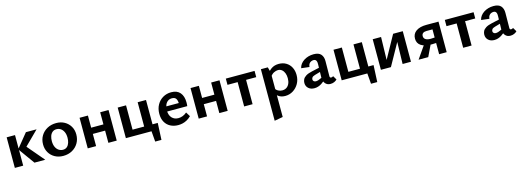

<svg xmlns="http://www.w3.org/2000/svg" viewBox="1 -1349 6977 2554"><g transform="rotate(-15 3489.5 -72.5)"><path d="M333 0 170 -227 328 -421H475L249 -197V-274L482 0ZM63 0V-421H178V0Z M728 13Q664 13 613.5 -15Q563 -43 534.5 -92Q506 -141 506 -203Q506 -271 537.5 -323Q569 -375 623.5 -404.5Q678 -434 747 -434Q811 -434 860.5 -406.5Q910 -379 939 -330.5Q968 -282 968 -219Q968 -152 937 -99.5Q906 -47 852 -17Q798 13 728 13ZM745 -67Q780 -67 802 -87Q824 -107 834 -139Q844 -171 844 -206Q844 -254 828.5 -287Q813 -320 787.5 -337Q762 -354 730 -354Q696 -354 673.5 -335Q651 -316 640.5 -285Q630 -254 630 -217Q630 -169 645.5 -135.5Q661 -102 687.5 -84.5Q714 -67 745 -67Z M1351 0V-421H1466V0ZM1067 0V-421H1182V0ZM1122 -168V-254H1411V-168Z M1867 0V-421H1982V0ZM1647 0V-86H1927V0ZM1592 0V-421H1707V0ZM1920 0V-86H2054L2004 0ZM1957 145 1938 -86H2054L2043 145Z M2312 13Q2252 13 2205 -11.5Q2158 -36 2131.5 -83Q2105 -130 2105 -196Q2105 -267 2135 -320.5Q2165 -374 2216 -404Q2267 -434 2331 -434Q2412 -434 2453 -385Q2494 -336 2494 -253Q2494 -242 2493.5 -227.5Q2493 -213 2491 -200H2393V-255Q2393 -302 2377 -328Q2361 -354 2320 -354Q2287 -354 2263 -336.5Q2239 -319 2226.5 -287.5Q2214 -256 2214 -214Q2214 -149 2248 -112.5Q2282 -76 2337 -76Q2368 -76 2397.5 -87.5Q2427 -99 2454 -122L2491 -62Q2462 -33 2431 -16.5Q2400 0 2370 6.5Q2340 13 2312 13ZM2161 -200 2174 -269H2478V-200Z M2879 0V-421H2994V0ZM2595 0V-421H2710V0ZM2650 -168V-254H2939V-168Z M3221 0V-421H3337V0ZM3081 -335V-421H3477V-335Z M3786 7Q3731 7 3693.5 -20.5Q3656 -48 3640 -97L3668 -132Q3685 -104 3711 -89.5Q3737 -75 3767 -75Q3802 -75 3827 -92Q3852 -109 3865.5 -140Q3879 -171 3879 -213Q3879 -251 3867.5 -282Q3856 -313 3833.5 -332Q3811 -351 3779 -351Q3753 -351 3722.5 -336Q3692 -321 3669 -283L3629 -304Q3663 -367 3706.5 -397.5Q3750 -428 3810 -428Q3869 -428 3912.5 -401.5Q3956 -375 3979.5 -329Q4003 -283 4003 -224Q4003 -158 3973.5 -106Q3944 -54 3895 -23.5Q3846 7 3786 7ZM3564 289V-421H3659L3680 -346V268Z M4409 8Q4364 8 4337.5 -23.5Q4311 -55 4312 -116L4316 -286Q4317 -312 4312 -327.5Q4307 -343 4297 -350Q4287 -357 4272 -357Q4257 -357 4240 -350.5Q4223 -344 4210.5 -327.5Q4198 -311 4196 -282L4085 -295Q4091 -325 4109.5 -350Q4128 -375 4156 -393.5Q4184 -412 4218.5 -422Q4253 -432 4291 -432Q4362 -432 4392.5 -396.5Q4423 -361 4422 -302L4420 -94Q4420 -83 4425.5 -77.5Q4431 -72 4439 -72Q4447 -72 4454.5 -75Q4462 -78 4468 -83L4500 -29Q4485 -13 4461.5 -2.5Q4438 8 4409 8ZM4188 8Q4137 8 4106 -20.5Q4075 -49 4075 -94Q4075 -120 4086.5 -143.5Q4098 -167 4128 -186Q4158 -205 4213 -217L4376 -253L4381 -202L4240 -161Q4209 -152 4199.5 -138.5Q4190 -125 4190 -112Q4190 -96 4201.5 -86Q4213 -76 4232 -76Q4257 -76 4294 -94Q4331 -112 4377 -136L4379 -97Q4335 -54 4288 -23Q4241 8 4188 8Z M4839 0V-421H4954V0ZM4619 0V-86H4899V0ZM4564 0V-421H4679V0ZM4892 0V-86H5026L4976 0ZM4929 145 4910 -86H5026L5015 145Z M5403 0 5413 -421H5518V0ZM5104 0V-421H5219L5209 0ZM5180 0V-50L5385 -421H5447V-368L5242 0Z M5906 0V-342H5823Q5792 -342 5774.5 -328.5Q5757 -315 5757 -289Q5757 -259 5780.5 -243Q5804 -227 5850 -227Q5867 -227 5897.5 -229.5Q5928 -232 5954 -236V-160Q5927 -156 5897 -154Q5867 -152 5847 -152Q5750 -152 5699.5 -185Q5649 -218 5649 -282Q5649 -348 5700.5 -384.5Q5752 -421 5843 -421H6010V0ZM5623 0 5762 -200 5835 -165 5756 0Z M6237 0V-421H6353V0ZM6097 -335V-421H6493V-335Z M6887 8Q6842 8 6815.5 -23.5Q6789 -55 6790 -116L6794 -286Q6795 -312 6790 -327.5Q6785 -343 6775 -350Q6765 -357 6750 -357Q6735 -357 6718 -350.5Q6701 -344 6688.5 -327.5Q6676 -311 6674 -282L6563 -295Q6569 -325 6587.5 -350Q6606 -375 6634 -393.5Q6662 -412 6696.5 -422Q6731 -432 6769 -432Q6840 -432 6870.5 -396.5Q6901 -361 6900 -302L6898 -94Q6898 -83 6903.5 -77.5Q6909 -72 6917 -72Q6925 -72 6932.5 -75Q6940 -78 6946 -83L6978 -29Q6963 -13 6939.5 -2.5Q6916 8 6887 8ZM6666 8Q6615 8 6584 -20.5Q6553 -49 6553 -94Q6553 -120 6564.5 -143.5Q6576 -167 6606 -186Q6636 -205 6691 -217L6854 -253L6859 -202L6718 -161Q6687 -152 6677.5 -138.5Q6668 -125 6668 -112Q6668 -96 6679.5 -86Q6691 -76 6710 -76Q6735 -76 6772 -94Q6809 -112 6855 -136L6857 -97Q6813 -54 6766 -23Q6719 8 6666 8Z"/></g></svg>

Font: Ysabeau Office
Style: Bold
Weight: 700
Designer: Christian Thalmann (Catharsis Fonts)
Version: Version 2.001;gftools[0.9.30]; featfreeze: tnum,lnum,ss02